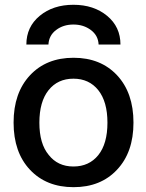

<svg xmlns="http://www.w3.org/2000/svg" viewBox="-20 -776 613 807"><path d="M471.7 -62.5Q403.3 10.7 289.1 10.7Q174.8 10.7 106 -62.5Q37.1 -135.7 37.1 -260.7Q37.1 -385.7 106 -459.5Q174.8 -533.2 289.1 -533.2Q403.3 -533.2 472.2 -459.5Q541 -385.7 541 -260.7Q541 -135.7 471.7 -62.5ZM184.6 -125Q222.7 -76.2 288.6 -76.2Q354.5 -76.2 393.1 -124Q431.6 -171.9 431.6 -260.3Q431.6 -348.6 393.1 -397Q354.5 -445.3 288.6 -445.3Q222.7 -445.3 184.1 -397Q145.5 -348.6 145.5 -260.3Q145.5 -171.9 184.6 -125ZM486.3 -588.9H394.5Q392.6 -627 361.8 -649.9Q331.1 -672.9 288.6 -672.9Q246.1 -672.9 215.8 -649.9Q185.5 -627 183.6 -588.9H90.8Q90.8 -663.1 147 -709.5Q203.1 -755.9 288.6 -755.9Q374 -755.9 430.2 -709.5Q486.3 -663.1 486.3 -588.9Z"/></svg>

Font: Gen Shin Gothic Medium
Style: Regular
Weight: 500
Designer: [Source Han Sans]
Ryoko NISHIZUKA  (kana & ideographs); Paul D. Hunt (Latin, Greek & Cyrillic); Wenlong ZHANG  (bopomofo
Version: Version 1.002.20150607